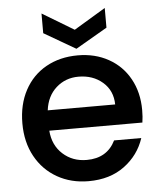

<svg xmlns="http://www.w3.org/2000/svg" viewBox="-54 -809 725 865"><g transform="rotate(-5 308.5 -376.5)"><path d="M580 -289Q580 -258 576 -233H155Q160 -167 204 -127Q248 -87 312 -87Q404 -87 442 -164H565Q540 -88 474.5 -39.5Q409 9 312 9Q233 9 170.5 -26.5Q108 -62 72.5 -126.5Q37 -191 37 -276Q37 -361 71.5 -425.5Q106 -490 168.5 -525Q231 -560 312 -560Q390 -560 451 -526Q512 -492 546 -430.5Q580 -369 580 -289ZM461 -325Q460 -388 416 -426Q372 -464 307 -464Q248 -464 206 -426.5Q164 -389 156 -325ZM452 -673 309 -590 166 -673V-762L309 -676L452 -762Z"/></g></svg>

Font: A Bank Premium Med
Style: Regular
Weight: 500
Designer: Ninad Kale (Devanagari), Jonny Pinhorn (Latin), Htun Naung (Myanmar)
Foundry: Indian Type Foundry
Version: 4.004